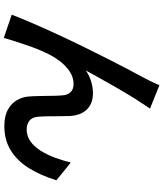

<svg xmlns="http://www.w3.org/2000/svg" viewBox="58 -892 883 1040"><g transform="rotate(90 500.0 -372.5)"><path d="M569 -743Q562 -733 553.5 -720.5Q545 -708 537 -695Q519 -669 496.5 -631.5Q474 -594 450 -552.5Q426 -511 403.5 -470Q381 -429 362 -395Q392 -416 424 -425Q456 -434 486 -434Q541 -434 573.5 -401Q606 -368 609 -306Q610 -282 610 -250Q610 -218 610.5 -187.5Q611 -157 613 -135Q616 -103 635.5 -89Q655 -75 682 -75Q717 -75 745.5 -95Q774 -115 796 -149.5Q818 -184 834 -227Q850 -270 861 -314L957 -236Q931 -151 891.5 -87.5Q852 -24 795.5 11Q739 46 663 46Q609 46 574 26.5Q539 7 522 -24Q505 -55 503 -89Q501 -117 500.5 -150.5Q500 -184 499.5 -215.5Q499 -247 497 -269Q495 -297 479.5 -313Q464 -329 435 -329Q399 -329 367 -307.5Q335 -286 309 -251Q283 -216 265 -175Q254 -153 242.5 -123Q231 -93 220.5 -61Q210 -29 200.5 0Q191 29 186 49L60 6Q79 -44 107 -108.5Q135 -173 168 -244.5Q201 -316 235.5 -386Q270 -456 301.5 -518.5Q333 -581 358 -628Q383 -675 396 -699Q406 -718 418 -741.5Q430 -765 442 -794Z"/></g></svg>

Font: Noto Sans JP SemiBold
Style: Regular
Weight: 600
Designer: Ryoko NISHIZUKA  (kana, bopomofo & ideographs); Paul D. Hunt (Latin, Greek & Cyrillic); Sandoll Communications , Soo-you
Foundry: Adobe
Version: Version 2.004-H2;hotconv 1.0.118;makeotfexe 2.5.65603